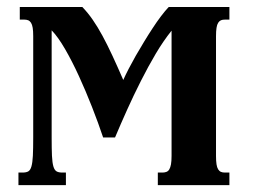

<svg xmlns="http://www.w3.org/2000/svg" viewBox="-20 -539 736 559"><path d="M37.6 -518.6H219.7Q235.8 -502 250 -481.4Q264.2 -460.9 278.1 -435.3Q292 -409.7 306.9 -377.7Q321.8 -345.7 338.9 -306.2Q345.2 -320.3 354.5 -338.4Q363.8 -356.4 375.2 -376.5Q386.7 -396.5 399.2 -417Q411.6 -437.5 424.1 -456.5Q436.5 -475.6 448.7 -491.7Q460.9 -507.8 471.2 -518.6H647.9V-481.9H634.8Q627.9 -481.9 623.3 -480Q618.7 -478 615.2 -472.7Q611.8 -467.3 610.4 -458Q608.9 -448.7 608.9 -433.6V-85Q608.9 -69.8 610.4 -60.5Q611.8 -51.3 615.2 -45.9Q618.7 -40.5 623.3 -38.6Q627.9 -36.6 634.8 -36.6H647.9V0H439.5V-36.6H453.1Q459.5 -36.6 464.6 -38.6Q469.7 -40.5 472.9 -45.9Q476.1 -51.3 477.8 -60.5Q479.5 -69.8 479.5 -85V-449.7Q455.6 -419.9 433.3 -382.3Q411.1 -344.7 390.4 -303.7Q369.6 -262.7 350.6 -220.5Q331.5 -178.2 314.9 -138.7H280.3Q266.1 -181.2 247.8 -227.8Q229.5 -274.4 209.7 -317.6Q189.9 -360.8 169.4 -396.2Q148.9 -431.6 130.4 -450.7V-138.7Q130.4 -105.5 131.3 -85.2Q132.3 -64.9 135.5 -54.2Q138.7 -43.5 144.8 -40Q150.9 -36.6 161.1 -36.6H171.9V0H33.7V-36.6H45.9Q56.2 -36.6 62.3 -40Q68.4 -43.5 71.5 -54.4Q74.7 -65.4 75.7 -85.4Q76.7 -105.5 76.7 -139.2V-433.6Q76.7 -448.7 75.2 -458Q73.7 -467.3 70.3 -472.7Q66.9 -478 62 -480Q57.1 -481.9 50.8 -481.9H37.6Z"/></svg>

Font: Arian AMU Serif
Style: Bold
Weight: 700
Designer: Ruben Hakobyan (Tarumian)
Foundry: Ruben Hakobyan (Tarumian)
Version: Version 1.002